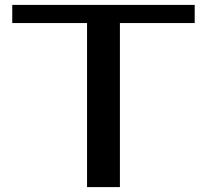

<svg xmlns="http://www.w3.org/2000/svg" viewBox="-20 -763 844 783"><path d="M30 -669V-743H774V-669H469V0H335V-669Z"/></svg>

Font: Aneo
Style: Regular
Weight: 400
Designer: Anastasios Pappas
Foundry: Anastasios Pappas
Version: Version 1.000